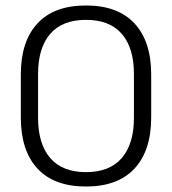

<svg xmlns="http://www.w3.org/2000/svg" viewBox="-20 -670 628 701"><path d="M294 11Q177.5 11 116.8 -54.5Q56 -120 56 -241.5V-398Q56 -519 116.8 -584.5Q177.5 -650 294 -650Q410 -650 471 -584.5Q532 -519 532 -398V-241.5Q532 -120 471 -54.5Q410 11 294 11ZM294 -41.5Q380.5 -41.5 424.8 -93.2Q469 -145 469 -239.5V-400Q469 -495 424.8 -546.2Q380.5 -597.5 294 -597.5Q207.5 -597.5 163.2 -546.2Q119 -495 119 -400V-239.5Q119 -145 163.2 -93.2Q207.5 -41.5 294 -41.5Z"/></svg>

Font: Anek Odia Light
Style: Regular
Weight: 300
Designer: Yesha Goshar & Mahesh Sahu (Odia), Yesha Goshar (Latin)
Foundry: Ek Type
Version: Version 1.003